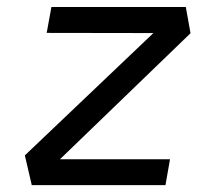

<svg xmlns="http://www.w3.org/2000/svg" viewBox="-20 -538 626 558"><path d="M533.7 -441.4 154.3 -75.2H474.1L460.9 0H72.3L52.2 -86.4L425.8 -441.9L115.7 -442.4L129.4 -517.6H520Z"/></svg>

Font: Cascadia Mono PL SemiLight
Style: Italic
Weight: 350
Italic angle: -10°
Monospace: yes
Designer: Aaron Bell
Foundry: Saja Typeworks
Version: Version 2404.023; ttfautohint (v1.8.4)